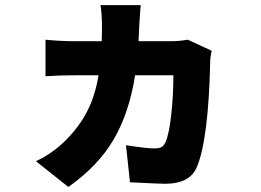

<svg xmlns="http://www.w3.org/2000/svg" viewBox="-20 -659 1040 764"><path d="M727.5 -501 822.3 -457Q816.4 -431.6 816.4 -413.1Q809.6 -105.5 763.7 4.9Q736.3 72.3 636.7 72.3Q617.2 72.3 497.1 66.4L481.4 -81.1Q564.5 -68.4 591.8 -68.4Q614.3 -68.4 623.5 -74.2Q632.8 -80.1 639.6 -95.7Q653.3 -127.9 661.6 -204.6Q669.9 -281.2 669.9 -359.4H517.6Q494.1 -210 432.6 -104.5Q371.1 1 252 85L123 -17.6Q188.5 -47.9 241.2 -100.6Q295.9 -155.3 327.1 -216.3Q358.4 -277.3 372.1 -359.4H275.4Q211.9 -359.4 161.1 -355.5V-501Q218.8 -495.1 275.4 -495.1H384.8Q385.7 -513.7 385.7 -555.7Q385.7 -603.5 379.9 -638.7H540Q538.1 -624 534.2 -558.6Q531.2 -499 531.2 -495.1H662.1Q693.4 -495.1 727.5 -501Z"/></svg>

Font: Gen Shin Gothic Heavy
Style: Bold
Weight: 900
Designer: [Source Han Sans]
Ryoko NISHIZUKA  (kana & ideographs); Paul D. Hunt (Latin, Greek & Cyrillic); Wenlong ZHANG  (bopomofo
Version: Version 1.002.20150607